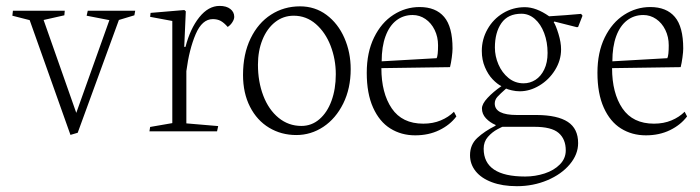

<svg xmlns="http://www.w3.org/2000/svg" viewBox="-20 -451 2407 660"><path d="M82 -381.8 222.2 12.7 247.1 5.4 388.7 -382.3 441.9 -398.4 444.8 -414.1H281.7L277.8 -397L356 -381.8L242.2 -63L129.9 -382.3L201.2 -398.4L202.6 -414.1H24.4L22.5 -397Z M730 -17.6 620.6 -26.9V-206.5Q630.4 -281.7 652.6 -333.5Q674.8 -385.3 711.4 -385.3Q727.1 -385.3 738.5 -379.2Q750 -373 762.7 -358.4Q772.5 -364.7 778.8 -374.8Q785.2 -384.8 785.2 -393.1Q785.2 -409.7 771.7 -420.2Q758.3 -430.7 734.9 -430.7Q696.3 -430.7 665 -391.6Q633.8 -352.5 617.7 -290H613.3L618.7 -412.1L613.8 -416.5L497.6 -406.7L496.1 -393.1L572.3 -378.9V-27.8L496.1 -14.6L493.7 0.5H726.1Z M1185.5 -213.4Q1185.5 -271 1163.8 -320.6Q1142.1 -370.1 1102.5 -399.7Q1063 -429.2 1011.2 -429.2Q956.1 -429.2 911.6 -400.6Q867.2 -372.1 841.3 -318.6Q815.4 -265.1 815.4 -193.4Q815.4 -130.9 839.4 -84Q863.3 -37.1 905 -12Q946.8 13.2 998.5 13.2Q1048.8 13.2 1091.6 -15.1Q1134.3 -43.5 1159.9 -95.2Q1185.5 -147 1185.5 -213.4ZM1134.3 -195.8Q1134.3 -145 1119.6 -104.7Q1105 -64.5 1078.1 -41.3Q1051.3 -18.1 1016.1 -18.1Q971.7 -18.1 937.5 -46.1Q903.3 -74.2 885 -122.3Q866.7 -170.4 866.7 -228.5Q866.7 -275.9 882.1 -314.2Q897.5 -352.5 925.5 -374.8Q953.6 -397 989.7 -397Q1032.7 -397 1065.7 -368.4Q1098.6 -339.8 1116.5 -293.5Q1134.3 -247.1 1134.3 -195.8Z M1548.8 -50.8 1540.5 -66.9Q1522 -48.3 1495.1 -37.1Q1468.3 -25.9 1435.1 -25.9Q1362.3 -25.9 1326.7 -78.4Q1291 -130.9 1291 -216.8L1526.9 -220.2Q1530.3 -233.4 1533 -253.2Q1535.6 -272.9 1535.6 -284.2Q1535.6 -358.9 1506.8 -392.8Q1478 -426.8 1422.4 -426.8Q1374 -426.8 1332.5 -400.1Q1291 -373.5 1265.9 -322.3Q1240.7 -271 1240.7 -200.7Q1240.7 -129.4 1262.5 -81.1Q1284.2 -32.7 1321.8 -9.3Q1359.4 14.2 1407.2 14.2Q1453.6 14.2 1490.2 -3.7Q1526.9 -21.5 1548.8 -50.8ZM1485.8 -295.4Q1485.8 -260.3 1481 -251L1292 -240.2Q1292 -290.5 1305.2 -326.4Q1318.4 -362.3 1342.5 -380.9Q1366.7 -399.4 1398.4 -399.4Q1422.4 -399.4 1442.4 -385.7Q1462.4 -372.1 1474.1 -348.1Q1485.8 -324.2 1485.8 -295.4Z M1967.3 41Q1967.3 -8.8 1931.9 -32Q1896.5 -55.2 1825.2 -55.7H1756.8Q1680.7 -55.7 1680.7 -95.2Q1680.7 -107.9 1689.9 -118.2Q1699.2 -128.4 1719.7 -146.5Q1725.6 -143.6 1739.5 -140.4Q1753.4 -137.2 1766.6 -137.2Q1801.3 -137.2 1834.2 -157Q1867.2 -176.8 1887.9 -210.2Q1908.7 -243.7 1908.7 -281.2Q1908.7 -305.2 1899.7 -334.7Q1890.6 -364.3 1883.3 -375L1885.7 -377L1963.4 -357.4L1967.3 -358.4L1982.4 -397L1977.5 -403.3Q1961.4 -401.9 1924.8 -398.9Q1888.2 -396 1867.7 -395Q1823.2 -426.3 1784.2 -426.3Q1743.2 -426.3 1709.2 -405.8Q1675.3 -385.3 1655.8 -350.6Q1636.2 -315.9 1636.2 -275.9Q1636.2 -245.1 1647 -220Q1657.7 -194.8 1673.3 -178.5Q1689 -162.1 1703.6 -154.8Q1675.3 -135.3 1656 -114.5Q1636.7 -93.8 1636.7 -78.1Q1636.7 -59.1 1650.4 -44.4Q1664.1 -29.8 1683.6 -21.5V-19Q1645.5 0 1620.6 23.2Q1595.7 46.4 1595.7 82.5Q1595.7 113.3 1615 137.5Q1634.3 161.6 1670.7 175.3Q1707 189 1756.8 189Q1813 189 1861.6 168.5Q1910.2 147.9 1938.7 113.8Q1967.3 79.6 1967.3 41ZM1862.3 -269Q1862.3 -235.8 1850.8 -212.2Q1839.4 -188.5 1820.6 -176.5Q1801.8 -164.6 1779.8 -164.6Q1750.5 -164.6 1728 -182.9Q1705.6 -201.2 1693.4 -229.5Q1681.2 -257.8 1681.2 -287.6Q1681.2 -339.4 1703.6 -371.6Q1726.1 -403.8 1772.5 -403.8Q1797.9 -403.8 1818.4 -386Q1838.9 -368.2 1850.6 -337.2Q1862.3 -306.2 1862.3 -269ZM1816.9 -15.1Q1876 -15.1 1900.4 6.1Q1924.8 27.3 1924.8 65.9Q1924.8 93.8 1904.5 114.3Q1884.3 134.8 1852.1 145.3Q1819.8 155.8 1785.2 155.8Q1642.6 155.8 1642.6 60.1Q1642.6 36.1 1657.2 19.5Q1671.9 2.9 1690.2 -6.8Q1708.5 -16.6 1708.5 -15.1Z M2341.8 -50.8 2333.5 -66.9Q2314.9 -48.3 2288.1 -37.1Q2261.2 -25.9 2228 -25.9Q2155.3 -25.9 2119.6 -78.4Q2084 -130.9 2084 -216.8L2319.8 -220.2Q2323.2 -233.4 2325.9 -253.2Q2328.6 -272.9 2328.6 -284.2Q2328.6 -358.9 2299.8 -392.8Q2271 -426.8 2215.3 -426.8Q2167 -426.8 2125.5 -400.1Q2084 -373.5 2058.8 -322.3Q2033.7 -271 2033.7 -200.7Q2033.7 -129.4 2055.4 -81.1Q2077.1 -32.7 2114.7 -9.3Q2152.3 14.2 2200.2 14.2Q2246.6 14.2 2283.2 -3.7Q2319.8 -21.5 2341.8 -50.8ZM2278.8 -295.4Q2278.8 -260.3 2273.9 -251L2085 -240.2Q2085 -290.5 2098.1 -326.4Q2111.3 -362.3 2135.5 -380.9Q2159.7 -399.4 2191.4 -399.4Q2215.3 -399.4 2235.4 -385.7Q2255.4 -372.1 2267.1 -348.1Q2278.8 -324.2 2278.8 -295.4Z"/></svg>

Font: Neuton ExtraLight
Style: Regular
Weight: 275
Designer: Brian M Zick
Foundry: Brian M Zick
Version: Version 1.560